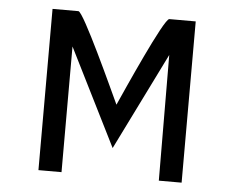

<svg xmlns="http://www.w3.org/2000/svg" viewBox="-45 -634 859 688"><g transform="rotate(5 384.0 -290.0)"><path d="M548 -452 550 0H632V-580H537C518 -580 398 -309 375 -258C352 -307 228 -580 210 -580H117V0H200V-452L375 -102Z"/></g></svg>

Font: Charger Monospace
Style: Regular
Weight: 400
Designer: Jasper
Foundry: Cannot Into Space Fonts
Version: Version 0.980